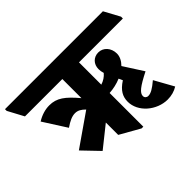

<svg xmlns="http://www.w3.org/2000/svg" viewBox="-197 -863 1108 1108"><g transform="rotate(-45 357.5 -309.0)"><path d="M160 -58 289 -161V-60L411 9H425V-266C457 -268 490 -275 520 -288L531 -264C480 -231 463 -198 463 -156C463 -116 483 -77 516 -48C548 -20 592 -2 635 -2C667 -2 695 -10 719 -25L654 -142C615 -109 592 -96 571 -96C558 -96 548 -105 548 -118C548 -143 577 -166 660 -208L583 -328C603 -348 616 -372 616 -397C616 -443 585 -478 544 -478C505 -478 477 -449 477 -409C477 -397 479 -384 483 -372C468 -354 448 -341 425 -334V-516H783V-531L731 -627H-68V-613L-16 -516H289V-360C228 -432 189 -462 128 -462C94 -462 59 -451 27 -431L117 -290C151 -313 176 -325 201 -325C225 -325 242 -314 262 -294L65 -157Z"/></g></svg>

Font: Noto Serif Devanagari ExtraCondensed Black
Style: Regular
Weight: 900
Width: 2
Designer: Universal Thirst, Indian Type Foundry and the Monotype Design Team
Foundry: Monotype Imaging Inc.
Version: Version 2.004